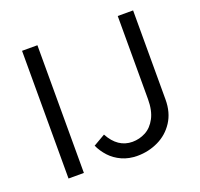

<svg xmlns="http://www.w3.org/2000/svg" viewBox="-124 -838 1032 989"><g transform="rotate(-20 392.5 -344.0)"><path d="M93.3 -700H177.5V0H93.3ZM277.5 -112.7 342.2 -150.2Q388.2 -64.8 468.3 -64.8Q506.8 -64.8 540.9 -82.9Q575 -101 596.4 -141.4Q617.8 -181.8 617.8 -244.2V-700H702V-211.5Q702 -140.5 669 -89.9Q636 -39.3 582.3 -13.8Q528.7 11.8 468 11.8Q421.2 11.8 383.2 -5.3Q345.3 -22.5 319.3 -50.6Q293.3 -78.7 277.5 -112.7Z"/></g></svg>

Font: Oak Sans Light
Style: Regular
Weight: 400
Designer: Erik Kennedy, Walven
Foundry: Erik Kennedy, Walven
Version: Version 1.100;Glyphs 3.1.2 (3151)